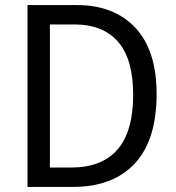

<svg xmlns="http://www.w3.org/2000/svg" viewBox="-20 -734 692 754"><path d="M595 -365Q595 -184 509.5 -92Q424 0 267 0H88V-714H283Q428 -714 511.5 -625Q595 -536 595 -365ZM503 -361Q503 -502 443.5 -570Q384 -638 273 -638H176V-76H258Q503 -76 503 -361Z"/></svg>

Font: Noto Sans Khmer SemiCondensed
Style: Regular
Weight: 400
Width: 4
Designer: Danh Hong and the Monotype Design Team
Foundry: Monotype Imaging Inc.
Version: Version 2.004; ttfautohint (v1.8.4.7-5d5b)